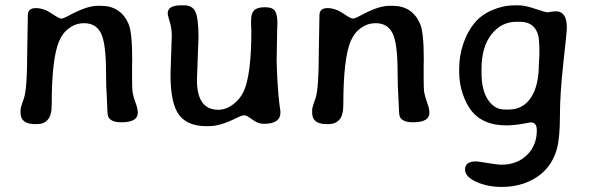

<svg xmlns="http://www.w3.org/2000/svg" viewBox="-20 -490 2257 734"><path d="M506.8 -58.6Q506.8 -22.5 443.8 -22.5Q408.2 -22.5 396 -39.6Q390.1 -47.9 390.1 -78.6L388.7 -109.9Q385.3 -161.1 385.3 -212.9Q385.3 -324.7 366 -363Q346.7 -401.4 301.3 -401.4Q271 -401.4 245.4 -383.3Q219.7 -365.2 206.1 -333Q177.7 -267.1 177.7 -89.4Q177.7 -48.8 162.4 -32.2Q147 -15.6 123 -15.6H113.3Q58.6 -15.6 58.6 -59.1V-70.8Q58.6 -76.2 64.5 -94.2L72.3 -116.7Q84 -156.2 84 -286.1L86.4 -431.2Q86.4 -459 116.7 -459Q147 -459 176.5 -439Q206.1 -418.9 214.1 -418.9Q222.2 -418.9 242.7 -430.2Q311.5 -467.8 353 -467.8H365.7Q440.4 -467.8 470.7 -400.4Q485.4 -368.7 485.4 -263.7V-260.3Q485.4 -251.5 484.9 -242.7Q484.9 -218.8 484.9 -217.8Q484.9 -208.5 484.9 -199.7Q484.9 -192.9 484.9 -186.5Q484.9 -148.9 487.3 -135.3Q490.7 -116.7 498.5 -96.7Q506.8 -74.7 506.8 -58.6Z M621.1 -439Q621.1 -469.7 672.9 -469.7H684.1Q716.3 -469.7 727.5 -443.8Q738.8 -418 738.8 -347.2L732.9 -184.1Q732.9 -70.3 814.5 -70.3Q844.2 -70.3 871.6 -91.3Q898.9 -112.3 912.1 -141.6Q940.9 -206.1 940.9 -372.6L939.9 -394V-413.1Q939.9 -439 951.7 -450.7Q963.4 -462.4 992.7 -462.4Q1022 -462.4 1031.2 -448.2Q1040.5 -434.1 1040.5 -402.3L1039.6 -376.5L1037.6 -261.2Q1037.6 -233.4 1041 -175.8Q1044.4 -118.2 1048.3 -91.6Q1052.2 -64.9 1052.2 -60.1Q1052.2 -16.6 988.3 -16.6Q966.3 -16.6 944.6 -33Q922.9 -49.3 913.8 -49.3Q904.8 -49.3 883.3 -38.6Q822.3 -7.8 779.3 -7.8H767.1Q697.3 -7.8 664.6 -50.8Q631.8 -93.8 631.8 -205.6L636.7 -353.5Q636.7 -381.3 628.9 -406.7Q621.1 -432.1 621.1 -439Z M1621.6 -58.6Q1621.6 -22.5 1558.6 -22.5Q1522.9 -22.5 1510.7 -39.6Q1504.9 -47.9 1504.9 -78.6L1503.4 -109.9Q1500 -161.1 1500 -212.9Q1500 -324.7 1480.7 -363Q1461.4 -401.4 1416 -401.4Q1385.7 -401.4 1360.1 -383.3Q1334.5 -365.2 1320.8 -333Q1292.5 -267.1 1292.5 -89.4Q1292.5 -48.8 1277.1 -32.2Q1261.7 -15.6 1237.8 -15.6H1228Q1173.3 -15.6 1173.3 -59.1V-70.8Q1173.3 -76.2 1179.2 -94.2L1187 -116.7Q1198.7 -156.2 1198.7 -286.1L1201.2 -431.2Q1201.2 -459 1231.4 -459Q1261.7 -459 1291.3 -439Q1320.8 -418.9 1328.9 -418.9Q1336.9 -418.9 1357.4 -430.2Q1426.3 -467.8 1467.8 -467.8H1480.5Q1555.2 -467.8 1585.4 -400.4Q1600.1 -368.7 1600.1 -263.7V-260.3Q1600.1 -251.5 1599.6 -242.7Q1599.6 -218.8 1599.6 -217.8Q1599.6 -208.5 1599.6 -199.7Q1599.6 -192.9 1599.6 -186.5Q1599.6 -148.9 1602.1 -135.3Q1605.5 -116.7 1613.3 -96.7Q1621.6 -74.7 1621.6 -58.6Z M1820.8 -226.1V-210.9Q1820.8 -145.5 1845.7 -108.4Q1870.6 -71.3 1908.2 -71.3H1925.3Q1979.5 -71.3 2009.8 -116.9Q2040 -162.6 2040 -245.1Q2041 -254.9 2041 -260.3L2042 -280.3V-309.6Q2041 -319.3 2041 -324.2Q2041 -362.8 2022.5 -384.8Q2003.9 -406.7 1967.8 -406.7H1954.1Q1896.5 -406.7 1858.6 -358.4Q1820.8 -310.1 1820.8 -226.1ZM2104.5 -446.8Q2147 -446.8 2147 -385.3Q2147 -369.1 2133.8 -250.5Q2120.6 -131.8 2120.6 -48.8Q2120.6 35.2 2109.4 77.1Q2085.4 167.5 1998.5 205.1Q1953.1 224.6 1898.2 224.6Q1843.3 224.6 1800.5 205.1Q1757.8 185.5 1757.8 158.2Q1757.8 127 1799.8 127Q1808.1 127 1844.7 133.3Q1881.3 139.6 1897.5 139.6Q1956.5 139.6 1994.4 102.8Q2032.2 65.9 2032.2 8.3Q2032.2 -22 2009.8 -22Q2005.9 -22 1991.2 -19Q1949.7 -10.7 1915.5 -10.7Q1828.6 -10.7 1784.7 -63.5Q1764.2 -87.9 1749.8 -128.7Q1735.4 -169.4 1735.4 -214.8V-228.5Q1735.4 -276.4 1751.2 -323Q1767.1 -369.6 1793.5 -401.6Q1819.8 -433.6 1862.3 -451.7Q1904.8 -469.7 1949.2 -469.7H1961.9Q1986.8 -469.7 2026.1 -456.3Q2065.4 -442.9 2074.2 -442.9Q2093.8 -446.8 2104.5 -446.8Z"/></svg>

Font: Averia Gruesa Libre
Style: Regular
Weight: 500
Italic angle: -1.70001°
Version: Version 1.001